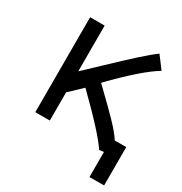

<svg xmlns="http://www.w3.org/2000/svg" viewBox="-154 -626 826 872"><g transform="rotate(30 259.0 -189.5)"><path d="M413.6 3.9Q374 -57.6 218.3 -210L152.8 -147.9V0H76.7V-498H152.8V-258.3Q172.4 -276.4 241.9 -342.5Q311.5 -408.7 356.7 -449.5Q401.9 -490.2 432.1 -512.2L479.5 -449.2Q404.3 -404.8 268.6 -265.1Q277.8 -255.9 306.2 -228.5Q334.5 -201.2 351.6 -184.3Q368.7 -167.5 391.6 -143.8Q414.6 -120.1 429.9 -101.3Q445.3 -82.5 453.6 -68.8L513.7 -69.3V131.8L437 132.3V0.5Z"/></g></svg>

Font: FantasqueSansM Nerd Font
Style: Regular
Weight: 400
Monospace: yes
Designer: Jany Belluz
Version: Version 1.8.0 ; ttfautohint (v1.8.2);Nerd Fonts 3.4.0